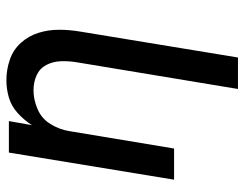

<svg xmlns="http://www.w3.org/2000/svg" viewBox="-104 -474 783 616"><g transform="rotate(-90 288.0 -166.5)"><path d="M310 205H411L494 -300Q500 -335 500 -369.5Q500 -404 490 -435.5Q480 -467 458 -491.5Q436 -516 404 -527Q372 -538 338 -538Q310 -538 282.5 -530Q255 -522 232.5 -501.5Q210 -481 194 -456L207 -530H106L19 0H119L175 -337Q180 -368 197.5 -396.5Q215 -425 245.5 -438Q276 -451 306 -451Q332 -451 354 -441Q376 -431 387 -410Q398 -389 399 -364Q400 -339 396 -314Z"/></g></svg>

Font: Iosevka Sparkle Medium Oblique
Style: Regular
Weight: 500
Italic angle: -9°
Designer: Belleve Invis
Foundry: Belleve Invis
Version: Version 4.5.0; ttfautohint (v1.8.3)